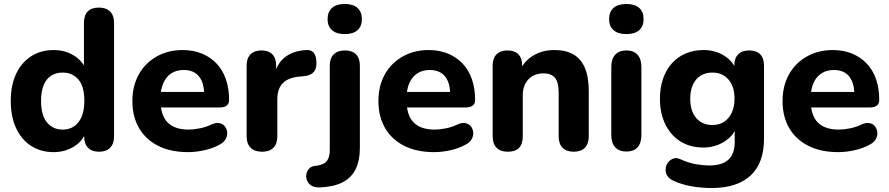

<svg xmlns="http://www.w3.org/2000/svg" viewBox="-20 -752 4460 963"><path d="M249 11Q185 11 136.5 -20Q88 -51 61 -109Q34 -167 34 -246Q34 -325 61 -382Q88 -439 136.5 -470Q185 -501 249 -501Q307 -501 351.5 -473Q396 -445 412 -400H401V-637Q401 -675 420 -694.5Q439 -714 476 -714Q512 -714 532 -694.5Q552 -675 552 -637V-68Q552 -31 532.5 -11Q513 9 477 9Q441 9 421.5 -11Q402 -31 402 -68V-136L413 -97Q399 -48 353.5 -18.5Q308 11 249 11ZM294 -102Q327 -102 351 -118Q375 -134 389 -165.5Q403 -197 403 -246Q403 -319 373 -353.5Q343 -388 294 -388Q262 -388 237.5 -373Q213 -358 199.5 -326.5Q186 -295 186 -246Q186 -173 216 -137.5Q246 -102 294 -102Z M923 11Q836 11 773.5 -20.5Q711 -52 677.5 -109.5Q644 -167 644 -245Q644 -321 676 -378.5Q708 -436 765.5 -468.5Q823 -501 896 -501Q949 -501 992 -483.5Q1035 -466 1066 -433.5Q1097 -401 1113 -354.5Q1129 -308 1129 -251Q1129 -232 1117 -222.5Q1105 -213 1082 -213H768V-291H1020L1004 -277Q1004 -318 992 -345.5Q980 -373 957.5 -387Q935 -401 902 -401Q865 -401 839 -384Q813 -367 799 -335Q785 -303 785 -258V-250Q785 -174 820.5 -138Q856 -102 926 -102Q950 -102 981 -108Q1012 -114 1039 -127Q1062 -138 1080 -134.5Q1098 -131 1108 -118Q1118 -105 1119.5 -88Q1121 -71 1112 -54.5Q1103 -38 1082 -27Q1048 -8 1005.5 1.5Q963 11 923 11Z M1295 9Q1257 9 1237 -11Q1217 -31 1217 -68V-423Q1217 -460 1236.5 -479.5Q1256 -499 1291 -499Q1327 -499 1346 -479.5Q1365 -460 1365 -423V-371H1355Q1367 -431 1408 -464Q1449 -497 1514 -501Q1539 -503 1552.5 -488.5Q1566 -474 1567 -441Q1569 -410 1554.5 -392Q1540 -374 1506 -370L1483 -368Q1426 -363 1398.5 -335Q1371 -307 1371 -254V-68Q1371 -31 1351.5 -11Q1332 9 1295 9Z M1585 188Q1558 189 1542 179Q1526 169 1520 153.5Q1514 138 1516.5 122Q1519 106 1530 94Q1541 82 1560 80Q1599 77 1616.5 58.5Q1634 40 1634 2V-423Q1634 -460 1654 -479.5Q1674 -499 1710 -499Q1746 -499 1765.5 -479.5Q1785 -460 1785 -423V-12Q1785 54 1763.5 97Q1742 140 1698 162.5Q1654 185 1585 188ZM1709 -581Q1668 -581 1645.5 -600.5Q1623 -620 1623 -656Q1623 -693 1645.5 -712.5Q1668 -732 1709 -732Q1751 -732 1773 -712.5Q1795 -693 1795 -656Q1795 -620 1773 -600.5Q1751 -581 1709 -581Z M2157 11Q2070 11 2007.5 -20.5Q1945 -52 1911.5 -109.5Q1878 -167 1878 -245Q1878 -321 1910 -378.5Q1942 -436 1999.5 -468.5Q2057 -501 2130 -501Q2183 -501 2226 -483.5Q2269 -466 2300 -433.5Q2331 -401 2347 -354.5Q2363 -308 2363 -251Q2363 -232 2351 -222.5Q2339 -213 2316 -213H2002V-291H2254L2238 -277Q2238 -318 2226 -345.5Q2214 -373 2191.5 -387Q2169 -401 2136 -401Q2099 -401 2073 -384Q2047 -367 2033 -335Q2019 -303 2019 -258V-250Q2019 -174 2054.5 -138Q2090 -102 2160 -102Q2184 -102 2215 -108Q2246 -114 2273 -127Q2296 -138 2314 -134.5Q2332 -131 2342 -118Q2352 -105 2353.5 -88Q2355 -71 2346 -54.5Q2337 -38 2316 -27Q2282 -8 2239.5 1.5Q2197 11 2157 11Z M2527 9Q2490 9 2470.5 -11Q2451 -31 2451 -68V-423Q2451 -460 2470.5 -479.5Q2490 -499 2525 -499Q2561 -499 2580 -479.5Q2599 -460 2599 -423V-366L2588 -399Q2611 -448 2656.5 -474.5Q2702 -501 2760 -501Q2819 -501 2857 -478.5Q2895 -456 2914 -410.5Q2933 -365 2933 -295V-68Q2933 -31 2913.5 -11Q2894 9 2857 9Q2821 9 2801.5 -11Q2782 -31 2782 -68V-288Q2782 -339 2763.5 -361.5Q2745 -384 2707 -384Q2659 -384 2630.5 -354Q2602 -324 2602 -274V-68Q2602 9 2527 9Z M3122 8Q3085 8 3065.5 -13.5Q3046 -35 3046 -74V-416Q3046 -456 3065.5 -477.5Q3085 -499 3122 -499Q3158 -499 3177.5 -477.5Q3197 -456 3197 -416V-74Q3197 -35 3178 -13.5Q3159 8 3122 8ZM3122 -581Q3080 -581 3057.5 -600.5Q3035 -620 3035 -656Q3035 -693 3057.5 -712.5Q3080 -732 3122 -732Q3164 -732 3186 -712.5Q3208 -693 3208 -656Q3208 -620 3186 -600.5Q3164 -581 3122 -581Z M3550 191Q3496 191 3446.5 182Q3397 173 3359 155Q3336 145 3326.5 129Q3317 113 3318.5 95Q3320 77 3330.5 63Q3341 49 3357 43.5Q3373 38 3391 46Q3435 66 3472.5 72Q3510 78 3537 78Q3601 78 3633 49Q3665 20 3665 -40V-116H3674Q3659 -70 3612 -41Q3565 -12 3508 -12Q3442 -12 3393 -42.5Q3344 -73 3317 -128.5Q3290 -184 3290 -257Q3290 -312 3305.5 -357Q3321 -402 3349.5 -434Q3378 -466 3418.5 -483.5Q3459 -501 3508 -501Q3567 -501 3612.5 -472.5Q3658 -444 3673 -398L3663 -366V-423Q3663 -460 3682.5 -479.5Q3702 -499 3738 -499Q3774 -499 3793 -479.5Q3812 -460 3812 -423V-57Q3812 66 3744.5 128.5Q3677 191 3550 191ZM3553 -125Q3587 -125 3611.5 -141Q3636 -157 3650 -186.5Q3664 -216 3664 -257Q3664 -319 3633.5 -353.5Q3603 -388 3553 -388Q3519 -388 3494 -372.5Q3469 -357 3455.5 -327.5Q3442 -298 3442 -257Q3442 -195 3472 -160Q3502 -125 3553 -125Z M4184 11Q4097 11 4034.5 -20.5Q3972 -52 3938.5 -109.5Q3905 -167 3905 -245Q3905 -321 3937 -378.5Q3969 -436 4026.5 -468.5Q4084 -501 4157 -501Q4210 -501 4253 -483.5Q4296 -466 4327 -433.5Q4358 -401 4374 -354.5Q4390 -308 4390 -251Q4390 -232 4378 -222.5Q4366 -213 4343 -213H4029V-291H4281L4265 -277Q4265 -318 4253 -345.5Q4241 -373 4218.5 -387Q4196 -401 4163 -401Q4126 -401 4100 -384Q4074 -367 4060 -335Q4046 -303 4046 -258V-250Q4046 -174 4081.5 -138Q4117 -102 4187 -102Q4211 -102 4242 -108Q4273 -114 4300 -127Q4323 -138 4341 -134.5Q4359 -131 4369 -118Q4379 -105 4380.5 -88Q4382 -71 4373 -54.5Q4364 -38 4343 -27Q4309 -8 4266.5 1.5Q4224 11 4184 11Z"/></svg>

Font: Nunito ExtraLight ExtraBold
Style: Regular
Weight: 800
Version: Version 3.602